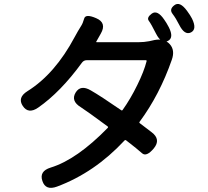

<svg xmlns="http://www.w3.org/2000/svg" viewBox="-20 -867 1040 960"><path d="M265 66Q208 87 192 38Q175 -11 233 -29Q364 -69 519 -228Q522 -232 518 -235Q411 -314 384 -331Q333 -362 358 -404Q383 -445 434 -415Q483 -387 586 -316Q590 -313 593 -317Q633 -373 667 -443Q700 -510 713 -561Q714 -566 709 -566H414Q399 -566 390 -554Q283 -407 171 -329Q122 -295 94 -337Q66 -379 117 -411Q255 -497 354 -683Q369 -711 386 -738Q394 -750 401 -774.5Q408 -799 461 -776Q515 -753 484 -699L462 -660Q459 -656 464 -656H673Q700 -656 726 -661L753 -667Q802 -676 829 -646Q856 -616 839 -568Q778 -393 678 -258Q675 -254 679 -251L738 -206Q786 -170 749 -125Q712 -81 690 -101Q668 -121 611 -165Q606 -169 602 -164Q453 -4 265 66ZM935 -705Q903 -689 876 -743Q860 -775 842.5 -798Q825 -821 852 -841Q879 -862 915 -813Q932 -790 940 -774Q966 -721 935 -705ZM819 -662Q787 -646 760 -699Q736 -747 724 -763Q712 -779 739 -799Q767 -819 801 -769Q812 -754 824 -731Q851 -678 819 -662Z"/></svg>

Font: Resource Han Rounded JP Medium
Style: Regular
Weight: 500
Designer: Cyano Hao (round all glyphs); Ryoko NISHIZUKA 西塚涼子 (kana, bopomofo & ideographs); Paul D. Hunt (Latin, Greek & Cyrillic)
Foundry: Cyano Hao
Version: 0.990